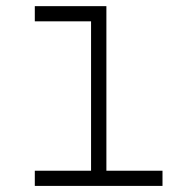

<svg xmlns="http://www.w3.org/2000/svg" viewBox="-20 -610 640 630"><path d="M513.2 -49.8V0H94.2V-49.8H278.8V-540H94.2V-589.8H329.1V-49.8Z"/></svg>

Font: Compagnon Roman
Style: Regular
Weight: 400
Designer: Juliette Duhe, Lea Pradine
Foundry: Velvetyne Type Foundry
Version: Version 1.000;PS 001.000;hotconv 1.0.88;makeotf.lib2.5.64775